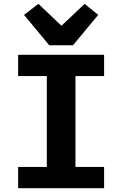

<svg xmlns="http://www.w3.org/2000/svg" viewBox="-20 -985 640 1005"><path d="M524.9 0V-111.2H375V-587H524.9V-698.2H74.9V-587H225.1V-111.2H74.9V0ZM105.8 -907 237.9 -747.9H361.9L494 -907L422.9 -964.8L301.8 -850.1L181.1 -964.8Z"/></svg>

Font: Margiela Mono Bold
Style: Regular
Weight: 700
Designer: Mike Abbink, Paul van der Laan, Pieter van Rosmalen
Foundry: Bold Monday
Version: Version 2.003 2021